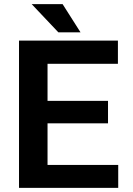

<svg xmlns="http://www.w3.org/2000/svg" viewBox="-20 -907 640 927"><path d="M501.5 -311.5H209.5V-110.8H550.8V0H71.8V-710.9H549.3V-599.1H209.5V-419.9H501.5ZM368.7 -751H261.7L132.8 -887.2H282.2Z"/></svg>

Font: Roboto Mono
Style: Bold
Weight: 700
Designer: Google
Version: Version 2.000985; 2015; ttfautohint (v1.3)